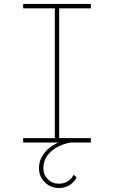

<svg xmlns="http://www.w3.org/2000/svg" viewBox="-20 -720 576 970"><path d="M97 0V-22H257V-678H97V-700H439V-678H279V-22H439V0ZM277 230Q250 230 227.5 217Q205 204 191 181.5Q177 159 177 130Q177 98 191.5 72Q206 46 229.5 27.5Q253 9 279.5 -2Q306 -13 332 -17L337 0Q300 6 268.5 23.5Q237 41 218 67.5Q199 94 199 130Q199 163 221.5 185.5Q244 208 277 208Q304 208 323 195.5Q342 183 352 163L367 176Q356 199 332.5 214.5Q309 230 277 230Z"/></svg>

Font: Lexend Exa Thin
Style: Regular
Weight: 250
Designer: Bonnie Shaver-Troup, Thomas Jockin
Foundry: Lexend
Version: Version 1.007